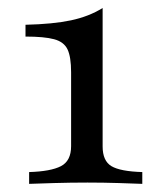

<svg xmlns="http://www.w3.org/2000/svg" viewBox="-20 -452 396 472"><path d="M51.6 0V-29Q104.8 -30.6 129.8 -43.5Q154.8 -56.5 154.8 -92.7V-274.2Q154.8 -312.1 146 -330.6Q137.1 -349.2 112.9 -355.6Q88.7 -362.1 42.7 -362.1V-391.1Q110.5 -392.7 154.4 -402Q198.4 -411.3 232.3 -432.3V-91.9Q232.3 -56.5 254 -43.5Q275.8 -30.6 329.8 -29V0Q310.5 -0.8 272.2 -2Q233.9 -3.2 195.2 -3.2Q153.2 -3.2 112.9 -2Q72.6 -0.8 51.6 0Z"/></svg>

Font: Playfair 5pt SemiExpanded Light
Style: Regular
Weight: 400
Version: Version 2.203